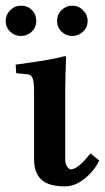

<svg xmlns="http://www.w3.org/2000/svg" viewBox="-21 -645 370 677"><path d="M180.2 -570.8Q180.2 -593.8 196 -609.4Q211.9 -625 233.9 -625Q255.9 -625 272 -608.9Q288.1 -592.8 288.1 -570.8Q288.1 -548.8 272 -533.4Q255.9 -518.1 233.9 -518.1Q211.9 -518.1 196 -533.4Q180.2 -548.8 180.2 -570.8ZM53.2 -625Q76.2 -625 91.6 -609.6Q106.9 -594.2 106.9 -570.8Q106.9 -548.8 91.1 -533.4Q75.2 -518.1 53 -518.1Q30.8 -518.1 14.9 -533.4Q-1 -548.8 -1 -570.8Q-1 -592.8 14.9 -608.9Q30.8 -625 53.2 -625ZM99.1 -320.8Q99.1 -356 94 -368.9Q88.9 -381.8 77.1 -382.8L36.1 -387.2L34.2 -417Q168 -435.1 205.1 -446.8Q211.9 -446.8 211.9 -443.8Q209 -371.1 209 -321.3V-83Q209 -67.9 215.6 -57.9Q222.2 -47.9 229 -47.9Q253.9 -47.9 297.9 -104L329.1 -79.1Q310.1 -41 276.6 -14.4Q243.2 12.2 208 12.2Q149.9 12.2 124.5 -12Q99.1 -36.1 99.1 -83Z"/></svg>

Font: Linux Libertine
Style: Semibold
Weight: 600
Designer: Philipp H. Poll
Foundry: Philipp H. Poll
Version: Version 5.1.2 ; ttfautohint (v0.9)